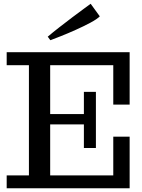

<svg xmlns="http://www.w3.org/2000/svg" viewBox="-20 -1017 765 1037"><path d="M16.1 0V-69.8H136.2V-665H16.1V-734.9H680.2V-452.1H591.8V-665H251V-400.9H433.1V-521H498V-217.8H433.1V-345.2H251V-69.8H591.8V-278.8H680.2V0ZM252 -799.8 237.8 -818.8Q264.2 -841.3 299.8 -869.1Q335.4 -897 370.8 -923.6Q406.2 -950.2 431.6 -968.8L469.7 -996.6L519 -928.7Q504.9 -914.1 468.5 -894.5Q432.1 -875 388.4 -855.5Q344.7 -835.9 307.6 -821.3Z"/></svg>

Font: Trocchi
Style: Regular
Weight: 400
Designer: Vernon Adams
Foundry: Vernon Adams
Version: Version 1.101; ttfautohint (v1.8.4.7-5d5b);gftools[0.9.27]